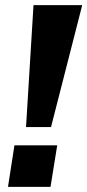

<svg xmlns="http://www.w3.org/2000/svg" viewBox="-20 -725 339 745"><path d="M81 -232 110 -705H299L178 -232ZM11 0 36 -161H202L176 0Z"/></svg>

Font: Nunito Sans 11pt ExtraBold
Style: Italic
Weight: 800
Italic angle: -9°
Version: Version 3.101;gftools[0.9.27]